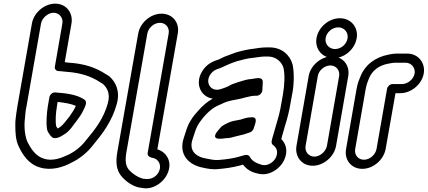

<svg xmlns="http://www.w3.org/2000/svg" viewBox="-20 -867 2346 1053"><path d="M237 -164C239 -146 247 -138 248 -136C252 -128 258 -121 266 -114C278 -104 302 -112 314 -119L334 -131C365 -150 384 -185 398 -201C399 -202 399 -203 400 -204C409 -217 426 -237 436 -260C446 -280 461 -308 444 -320C403 -349 340 -356 284 -360H282H280C265 -360 253 -346 251 -335L242 -282C236 -246 233 -191 237 -164ZM292 -282 296 -308C334 -304 371 -298 396 -286C386 -264 378 -253 361 -228C342 -205 327 -183 312 -172L296 -162C294 -165 290 -171 288 -175C283 -204 286 -248 292 -282ZM274 -797C305 -797 328 -769 322 -738L281 -502C278 -487 290 -477 301 -477C317 -477 329 -474 346 -473C423 -468 482 -447 526 -418C535 -412 540 -409 544 -407C569 -385 585 -352 572 -303C549 -217 502 -158 452 -98L451 -97C427 -65 393 -37 356 -19C316 0 269 18 223 4C177 -9 150 -49 129 -92C116 -125 111 -174 117 -220L120 -253C121 -263 123 -272 125 -282L205 -738C211 -769 243 -797 274 -797ZM283 -847C223 -847 165 -797 155 -738L75 -282C73 -271 71 -259 70 -249L66 -218C64 -205 64 -193 64 -180C64 -139 66 -99 82 -65C104 -19 136 34 201 52C262 70 326 50 372 25C416 4 459 -30 490 -71C540 -131 595 -201 621 -299C640 -369 613 -419 580 -448C573 -454 567 -456 561 -460C508 -495 444 -518 359 -523C352 -524 344 -525 335 -526L372 -738C382 -797 343 -847 283 -847Z M788 -683C794 -715 825 -742 857 -742C889 -742 911 -715 905 -683L790 -29C786 -9 806 -3 822 0C849 7 867 37 853 71C841 101 808 120 774 114L764 113C732 104 703 83 686 63C670 42 665 16 673 -31ZM738 -683 623 -31C614 23 618 64 644 97C666 124 703 154 746 162L756 163C818 178 879 132 900 82C927 17 891 -34 843 -48L955 -683C966 -743 926 -792 866 -792C806 -792 749 -743 738 -683Z M1362 -434C1335 -433 1312 -424 1298 -420C1282 -416 1267 -409 1253 -405L1247 -402C1231 -392 1207 -383 1186 -377C1134 -363 1102 -417 1136 -462C1149 -479 1161 -485 1189 -494C1190 -494 1192 -496 1193 -496C1225 -511 1253 -523 1282 -532C1308 -539 1341 -548 1369 -550C1388 -552 1413 -557 1431 -557H1450C1495 -557 1526 -526 1535 -494C1543 -456 1541 -400 1531 -345L1518 -272C1510 -229 1494 -184 1483 -142L1477 -121C1473 -105 1462 -82 1478 -71C1496 -59 1507 -36 1494 -5C1483 21 1448 46 1416 37C1385 28 1362 16 1350 -7C1344 -18 1331 -19 1320 -16L1285 -6C1254 2 1221 7 1183 10C1158 13 1136 7 1113 3C1052 -7 1014 -42 1037 -106C1047 -138 1056 -166 1067 -184C1091 -222 1131 -268 1173 -287L1193 -296C1219 -309 1240 -315 1271 -320C1311 -326 1347 -342 1382 -342H1388C1403 -342 1416 -356 1418 -367C1420 -376 1419 -390 1420 -397C1421 -404 1421 -411 1421 -419C1420 -447 1386 -438 1362 -434ZM1147 -326C1117 -310 1091 -287 1069 -262C1054 -245 1039 -229 1025 -205C1007 -177 999 -144 989 -114C955 -15 1021 40 1095 53C1117 58 1147 64 1179 60C1217 57 1255 51 1291 42L1313 36C1332 62 1359 78 1395 85C1456 102 1519 57 1540 7C1561 -41 1547 -80 1523 -104C1524 -106 1525 -113 1526 -117L1532 -138C1542 -177 1559 -223 1568 -272L1581 -344C1592 -392 1595 -464 1585 -512C1572 -562 1528 -607 1459 -607H1440C1416 -607 1391 -603 1373 -600C1341 -597 1304 -588 1276 -580C1257 -574 1243 -567 1230 -563C1210 -557 1194 -547 1180 -541C1152 -532 1121 -520 1097 -488C1043 -417 1077 -336 1147 -326ZM1210 -183C1210 -183 1197 -175 1196 -174C1185 -163 1177 -152 1171 -145C1171 -145 1137 -106 1185 -106H1187C1197 -106 1210 -108 1218 -109C1239 -109 1259 -115 1273 -119L1289 -123C1309 -127 1330 -133 1353 -142C1362 -146 1369 -155 1371 -162C1378 -186 1398 -224 1362 -224C1334 -224 1312 -215 1299 -211C1273 -206 1248 -203 1228 -192Z M1723 -450C1728 -481 1760 -508 1792 -508C1824 -508 1845 -481 1840 -450L1773 -67C1767 -36 1735 -8 1704 -8C1673 -8 1650 -36 1656 -67ZM1673 -450 1606 -67C1596 -8 1635 42 1695 42C1755 42 1813 -8 1823 -67L1890 -450C1900 -509 1860 -558 1801 -558C1742 -558 1683 -509 1673 -450ZM1766 -659C1772 -691 1802 -717 1835 -717C1868 -717 1892 -689 1886 -656C1880 -623 1850 -598 1817 -598C1784 -598 1760 -627 1766 -659ZM1716 -659C1705 -598 1748 -548 1809 -548C1869 -548 1925 -596 1936 -656C1947 -717 1905 -767 1844 -767C1784 -767 1727 -719 1716 -659Z M2045 -50C2039 -18 2008 9 1976 9C1944 9 1922 -18 1928 -50L1985 -376C1987 -389 1991 -401 1993 -409L2002 -433C2020 -480 2057 -508 2110 -518C2123 -520 2135 -523 2143 -523H2205C2236 -523 2259 -495 2254 -464C2249 -433 2216 -406 2185 -406H2133C2118 -406 2105 -392 2103 -381ZM2095 -50 2149 -356H2176C2235 -356 2294 -405 2304 -464C2314 -523 2273 -573 2214 -573H2152C2139 -573 2126 -571 2109 -567C2041 -554 1981 -513 1955 -443L1945 -418C1941 -406 1938 -392 1935 -376L1878 -50C1867 10 1907 59 1967 59C2027 59 2084 10 2095 -50Z"/></svg>

Font: Blanket
Style: BlkOutlineObl
Weight: 900
Foundry: Cannot Into Space Fonts
Version: Version 0.9